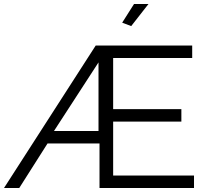

<svg xmlns="http://www.w3.org/2000/svg" viewBox="-46 -937 1027 957"><path d="M608 -807 563 -824 622 -917H694ZM431 -710H912V-648H518V-393H858V-331H518V-62H921V0H450V-222H191L50 0H-26ZM445 -284V-626L223 -284Z"/></svg>

Font: Raleway-v4020
Style: Regular
Weight: 400
Designer: Matt McInerney, Pablo Impallari, Rodrigo Fuenzalida
Foundry: Matt McInerney, Pablo Impallari, Rodrigo Fuenzalida
Version: Version 4.020;PS 004.020;hotconv 1.0.88;makeotf.lib2.5.64775